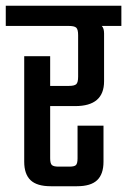

<svg xmlns="http://www.w3.org/2000/svg" viewBox="-40 -646 441 666"><path d="M381 -626V-556H313Q321 -548 321 -530V-364Q321 -278 221 -278H134V-97Q134 -79 140 -73.5Q146 -68 163 -68H201Q218 -68 223.5 -73.5Q229 -79 229 -97V-210H319V-85Q319 -42 297 -21Q275 0 227 0H136Q88 0 66 -21Q44 -42 44 -85V-451H134V-348H199Q218 -348 224.5 -354Q231 -360 231 -380V-524Q231 -544 224.5 -550Q218 -556 199 -556H-20V-626Z"/></svg>

Font: Teko Regular
Style: Regular
Weight: 400
Designer: Manushi Parikh, Jonny Pinhorn
Foundry: Indian Type Foundry
Version: Version 1.105;PS 1.0;hotconv 1.0.78;makeotf.lib2.5.61930; tt